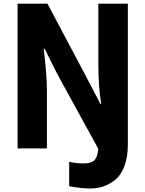

<svg xmlns="http://www.w3.org/2000/svg" viewBox="-20 -820 801 1061"><path d="M77.1 0V-799.8H242.2L456.1 -396.5L535.2 -245.1H539.1Q523.4 -339.8 523.4 -475.6V-799.8H686.5V-21.5Q686.5 46.9 668 96.7Q649.4 146.5 618.2 172.4Q586.9 198.2 552.2 210Q517.6 221.7 478.5 221.7Q431.6 221.7 362.3 209V74.2Q399.4 83 444.3 83Q484.4 83 502 64.9Q519.5 46.9 523.4 2.9L296.9 -410.2L226.6 -550.8H221.7Q239.3 -399.4 239.3 -320.3V0Z"/></svg>

Font: Gothic A1 Black
Style: Regular
Weight: 900
Version: Version 2.50